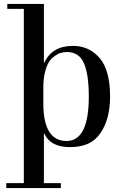

<svg xmlns="http://www.w3.org/2000/svg" viewBox="-20 -735 633 975"><path d="M101 195V-690H17V-715H203V-417H205Q245 -502 350 -502Q434 -502 487 -439Q539 -377 539 -245Q539 -130 490 -59Q442 13 334 12Q236 12 205 -57H203V195H289V220H12V195ZM200 -292V-210Q200 -19 318 -19Q431 -19 431 -245Q431 -355 407 -412Q383 -471 318 -471Q303 -471 280 -464Q262 -455 242 -438Q222 -416 212 -382Q200 -343 200 -292Z"/></svg>

Font: Bailleul Roman
Style: Roman
Weight: 400
Version: Version 1